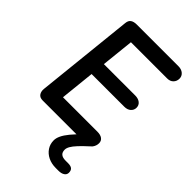

<svg xmlns="http://www.w3.org/2000/svg" viewBox="-371 -1143 1603 1603"><g transform="rotate(45 430.5 -341.0)"><path d="M142 0Q107 0 92.2 -22.2Q77.5 -44.5 81 -76.5L172 -944Q175 -976.5 194.5 -990.2Q214 -1004 250 -1004H740.5Q776.5 -1004 798.8 -985Q821 -966 821 -936.5Q821 -906 801 -885.5Q781 -865 747 -865H319L288.5 -576H658.5Q694 -576 716.5 -558.8Q739 -541.5 739 -511Q739 -483.5 718 -464.2Q697 -445 660 -445H274.5L242.5 -139H649.5Q686.5 -139 707 -123.5Q727.5 -108 727.5 -80.5Q727.5 -50.5 708.8 -25.2Q690 0 656 0ZM618 321.5Q567 321.5 527.2 302Q487.5 282.5 464.8 248.2Q442 214 442 170Q442 143.5 456.5 112.8Q471 82 502 44.2Q533 6.5 582 -41Q596.5 -55 612.5 -61.2Q628.5 -67.5 649.5 -67.5Q670.5 -67.5 688 -56.2Q705.5 -45 705.5 -31.5Q705.5 -21 694 -10.5Q646.5 32.5 617.5 63.8Q588.5 95 575.2 118.2Q562 141.5 562 160Q562 190.5 579.2 205.2Q596.5 220 632.5 220H662Q694 220 708.8 232.5Q723.5 245 723.5 271.5Q723.5 294.5 703.5 308Q683.5 321.5 649.5 321.5Z"/></g></svg>

Font: Edu SA Hand Cursive
Style: Regular
Weight: 400
Designer: Tina and Corey Anderson, Eben Sorkin, Mirko Velimirovic
Foundry: Google for Education
Version: Version 2.000